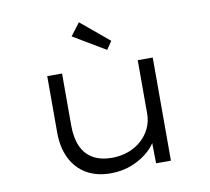

<svg xmlns="http://www.w3.org/2000/svg" viewBox="-83 -853 1047 957"><g transform="rotate(-10 440.5 -374.5)"><path d="M403 10Q331 10 280 -20Q229 -50 201.5 -105.5Q174 -161 174 -237V-522H249V-259Q249 -196 268.5 -152.5Q288 -109 327 -87Q366 -65 422 -65Q466 -65 504.5 -79Q543 -93 571.5 -118.5Q600 -144 616 -178Q632 -212 632 -251V-522H708V0H633L631 -121L644 -128Q633 -96 598.5 -64Q564 -32 513.5 -11Q463 10 403 10ZM491 -599 328 -696 376 -759 519 -640Z"/></g></svg>

Font: Lexend Tera Light
Style: Regular
Weight: 300
Designer: Bonnie Shaver-Troup, Thomas Jockin
Foundry: Lexend
Version: Version 1.007